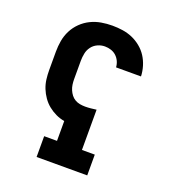

<svg xmlns="http://www.w3.org/2000/svg" viewBox="-135 -849 869 955"><g transform="rotate(20 300.0 -371.5)"><path d="M166 0V-110H234V-215Q210 -219 188 -229.5Q166 -240 147.5 -255Q129 -270 115 -290Q101 -310 92 -332.5Q83 -355 80 -379Q77 -403 77 -427V-525Q77 -554 82 -583Q87 -612 100.5 -638.5Q114 -665 135.5 -686Q157 -707 183.5 -720Q210 -733 239 -738Q268 -743 298 -743Q325 -743 352 -739Q379 -735 403.5 -724.5Q428 -714 449.5 -696.5Q471 -679 485.5 -656.5Q500 -634 508 -607.5Q516 -581 517 -554H385Q384 -571 377 -586Q370 -601 358 -612Q346 -623 330 -628Q314 -633 298 -633Q278 -633 259.5 -624.5Q241 -616 229 -600Q217 -584 213 -564Q209 -544 209 -525V-427Q209 -413 211 -399Q213 -385 218.5 -372Q224 -359 232.5 -348Q241 -337 253 -330Q265 -323 279 -320.5Q293 -318 307 -318Q322 -318 336.5 -319.5Q351 -321 366 -323V-110H434V0Z"/></g></svg>

Font: Iosevka Curly Slab XBdEx
Style: Regular
Weight: 800
Width: 7
Monospace: yes
Designer: Belleve Invis
Foundry: Belleve Invis
Version: Version 11.0.0; ttfautohint (v1.8.3)